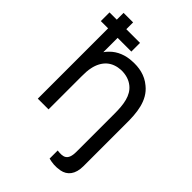

<svg xmlns="http://www.w3.org/2000/svg" viewBox="-278 -859 1187 1187"><g transform="rotate(45 315.0 -266.0)"><path d="M486.5 -528.1C437.5 -569.8 378.1 -580.2 319.8 -576C269.8 -574 215.6 -555.2 178.1 -515.6C169.8 -507.3 162.5 -499 156.2 -489.6V-614.6H276V-690.6H156.2V-750H72.9V-690.6H9.4V-614.6H72.9V0H166.7V-288.5C166.7 -316.7 167.7 -343.8 172.9 -365.6C180.2 -402.1 196.9 -434.4 221.9 -456.3C245.8 -477.1 277.1 -487.5 311.5 -489.6C352.1 -490.6 387.5 -480.2 414.6 -458.3C464.6 -418.8 474 -350 474 -269.8V63.5C474 142.7 436.5 145.8 386.5 139.6V210.4C415.6 217.7 445.8 221.9 485.4 214.6C535.4 205.2 567.7 166.7 567.7 95.8V-272.9C568.8 -369.8 560.4 -468.8 486.5 -528.1Z"/></g></svg>

Font: Manrope3 Medium
Style: Regular
Weight: 500
Width: 4
Designer: Mikhail Sharanda
Foundry: Mikhail Sharanda
Version: Version 3.000;PS 003.000;hotconv 1.0.88;makeotf.lib2.5.64775